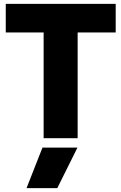

<svg xmlns="http://www.w3.org/2000/svg" viewBox="-20 -719 632 999"><path d="M207 -550H10V-699H582V-550H384V0H207ZM201 49H383L278 260H118Z"/></svg>

Font: Prompt
Style: Bold
Weight: 700
Designer: Katatrad Team
Foundry: CadsonDemak
Version: Version 1.000